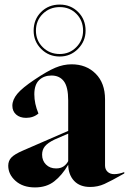

<svg xmlns="http://www.w3.org/2000/svg" viewBox="-20 -804 563 839"><path d="M16 -80Q16 -101 29.5 -115.5Q43 -130 80 -146L278 -232V-365Q278 -424 259 -449Q240 -474 205 -474Q172 -474 151 -454Q130 -434 130 -392Q130 -351 148 -308Q126 -289 94 -289Q67 -289 50.5 -303.5Q34 -318 34 -342Q34 -368 55.5 -394Q77 -420 131 -456Q186 -493 221.5 -508Q257 -523 293 -523Q357 -523 398 -482Q439 -441 439 -370V-81Q439 -64 450 -53.5Q461 -43 479 -43Q490 -43 501 -45.5Q512 -48 523 -52V-46Q465 -13 436 0Q407 13 374 13Q329 13 304 -13.5Q279 -40 278 -84Q251 -38 217 -11.5Q183 15 133 15Q80 15 48 -13.5Q16 -42 16 -80ZM225 -68Q245 -68 258 -77Q271 -86 278 -100V-220L218 -194Q189 -180 176.5 -165Q164 -150 164 -128Q164 -102 181 -85Q198 -68 225 -68ZM127 -670Q127 -719 159.5 -751.5Q192 -784 241 -784Q289 -784 321.5 -751.5Q354 -719 354 -670Q354 -624 321 -590.5Q288 -557 241 -557Q193 -557 160 -590Q127 -623 127 -670ZM241 -568Q284 -568 313.5 -598Q343 -628 343 -670Q343 -714 314 -743.5Q285 -773 241 -773Q197 -773 167 -743.5Q137 -714 137 -670Q137 -627 167 -597.5Q197 -568 241 -568Z"/></svg>

Font: Nyght Serif Bold
Style: Regular
Weight: 700
Designer: Maksym Kobuzan
Version: Version 0.410